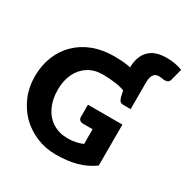

<svg xmlns="http://www.w3.org/2000/svg" viewBox="-199 -1070 1217 1250"><g transform="rotate(30 409.5 -445.5)"><path d="M662 -640 523 -721Q523 -722 523 -722.5Q523 -723 523 -724V-726Q523 -774 540.5 -813.5Q558 -853 597 -876Q636 -899 700 -899Q735 -899 763.5 -893.5Q792 -888 819 -878L797 -793Q792 -773 778.5 -768.5Q765 -764 748 -766Q743 -767 734.5 -768.5Q726 -770 717 -770Q687 -770 674.5 -749.5Q662 -729 662 -688ZM387 8Q307 8 239.5 -21Q172 -50 122 -99Q73 -149 44 -217Q15 -285 15 -365Q15 -446 42 -515Q69 -584 120 -633Q170 -683 241 -710Q312 -737 400 -737Q457 -737 500.5 -730Q544 -723 582.5 -710.5Q621 -698 662 -679V-578L587 -561Q547 -582 495.5 -589.5Q444 -597 394 -597Q330 -597 284 -567.5Q238 -538 213 -486Q188 -434 188 -365Q188 -292 214.5 -237Q241 -182 289 -152Q337 -122 400 -122Q435 -122 462 -128Q489 -134 513 -144V-255H441Q425 -255 416 -263.5Q407 -272 407 -285V-378H666V-70Q607 -28 540 -10Q473 8 387 8ZM553 -600 662 -578V-492H606Q589 -492 580.5 -502.5Q572 -513 568 -531Z"/></g></svg>

Font: Aleo Black
Style: Regular
Weight: 900
Designer: Alessio Laiso
Foundry: Alessio Laiso
Version: Version 2.001;gftools[0.9.29]